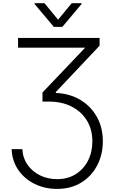

<svg xmlns="http://www.w3.org/2000/svg" viewBox="-20 -964 726 1199"><path d="M52.6 -32.7H119.7Q122.2 22.4 151.8 64.8Q181.5 107.2 229.9 131Q278.4 154.8 337 154.8Q403.1 154.8 452.4 123.9Q501.8 93 529.3 39.6Q556.8 -13.8 556.8 -81.3Q556.8 -155.2 523.1 -210.6Q489.3 -266 429.7 -297.2Q370 -328.5 292.3 -329.5H245.4V-386.4L512.1 -666.5H92.7V-727.3H601.9V-678.6L328.5 -389.2V-383.5Q415.1 -380 481.4 -340.4Q547.6 -300.8 584.9 -234.2Q622.2 -167.6 622.2 -82Q622.2 1.1 587.2 68.5Q552.2 136 487.9 175.8Q423.7 215.6 336.3 215.6Q258.9 215.6 195.5 184.1Q132.1 152.7 93.8 96.6Q55.4 40.5 52.6 -32.7ZM257.8 -943.9 342.7 -840.9 427.6 -943.9H489.3V-938.9L369.3 -796.2H316.1L196 -938.9V-943.9Z"/></svg>

Font: Inter Zeller Light
Style: Regular
Weight: 300
Designer: Rasmus Andersson; Joe Bland
Foundry: zeller
Version: Version 3.015;git-dec3a8cb1